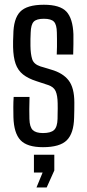

<svg xmlns="http://www.w3.org/2000/svg" viewBox="-20 -628 376 829"><path d="M165.5 7.5Q97 7.5 68.5 -22.8Q40 -53 38 -121.5Q37.5 -141 37.5 -165Q37.5 -189 39 -209.5H107.5Q106.5 -180.5 106.5 -156.8Q106.5 -133 107 -114.5Q108 -79.5 121.5 -66.5Q135 -53.5 165.5 -53.5Q199 -53.5 213.2 -66.5Q227.5 -79.5 228.5 -114.5Q228.5 -129 228.8 -139Q229 -149 229.2 -158.8Q229.5 -168.5 229 -181.5Q228.5 -216 220.2 -234.5Q212 -253 187.5 -261L137.5 -277.5Q101.5 -289 79.5 -306.5Q57.5 -324 47.5 -352.2Q37.5 -380.5 36.5 -424.5Q36 -438.5 36.5 -450.8Q37 -463 37.5 -477Q38 -547 67 -577.2Q96 -607.5 169.5 -607.5Q239 -607.5 266.8 -577.8Q294.5 -548 297 -480Q297 -461 297 -437Q297 -413 296 -392.5H225Q226 -408 226 -425.8Q226 -443.5 226 -459.8Q226 -476 225.5 -487.5Q225 -521.5 213 -534.2Q201 -547 169.5 -547Q137.5 -547 125.5 -534.2Q113.5 -521.5 112.5 -487.5Q112 -471 111.5 -459.5Q111 -448 111.5 -430Q112 -395 118.8 -373Q125.5 -351 154 -341.5L200.5 -327.5Q251.5 -313 276.2 -281Q301 -249 301 -185Q301 -170 300.8 -152.5Q300.5 -135 300 -120Q298.5 -52.5 268.5 -22.5Q238.5 7.5 165.5 7.5ZM137.5 181.5 164 117H126.5V40H214.5V108L181.5 181.5Z"/></svg>

Font: Big Shoulders Display Thin Medium
Style: Regular
Weight: 500
Version: Version 2.002